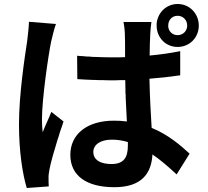

<svg xmlns="http://www.w3.org/2000/svg" viewBox="-20 -880 1040 961"><path d="M975 -752C975 -812 929 -860 869 -860C813 -860 769 -817 764 -762V-753V-752C764 -692 809 -645 869 -645C929 -645 975 -692 975 -752ZM822 -747C822 -749 822 -750 822 -752C822 -780 841 -801 869 -801C896 -801 917 -780 917 -752C917 -725 896 -704 869 -704C843 -704 824 -723 822 -747ZM224 53C223 39 223 23 223 12C222 2 225 -20 228 -34C235 -70 251 -126 269 -184L273 -195C274 -198 275 -202 276 -205L279 -216C286 -235 292 -254 298 -272L237 -320C234 -312 231 -305 228 -298L224 -289C214 -266 203 -243 194 -218C191 -238 190 -265 190 -284C190 -384 222 -605 236 -672C240 -690 252 -739 260 -760L125 -771C124 -739 119 -702 116 -674C104 -596 75 -408 75 -257C75 -122 93 -8 114 61L224 53ZM743 -107C783 -80 822 -46 864 -7L929 -111C882 -154 822 -206 739 -240C735 -308 730 -389 728 -486C780 -490 827 -495 873 -502L882 -503V-624C833 -614 783 -607 729 -602C729 -646 731 -686 732 -708C733 -729 735 -752 738 -770H598C602 -752 605 -722 605 -706C606 -689 606 -660 606 -625V-613C606 -611 606 -608 606 -606V-594C591 -593 576 -593 562 -593H552H532C507 -593 482 -594 458 -595H448C440 -596 432 -596 424 -597H414L405 -598L395 -599C385 -599 376 -600 366 -601L367 -484C393 -482 419 -481 445 -480H454C464 -479 474 -479 483 -479H493C508 -478 522 -478 537 -478C541 -478 544 -478 547 -478H557C573 -479 590 -479 607 -479C607 -461 608 -442 608 -423V-413C609 -409 609 -406 609 -402V-392C611 -350 613 -308 615 -272C594 -275 573 -276 550 -276C414 -276 332 -207 332 -105C332 0 414 57 552 57C688 57 738 -11 743 -107ZM447 -119C447 -157 484 -181 540 -181C568 -181 593 -177 620 -169V-151C620 -92 600 -59 538 -59C489 -59 453 -75 448 -110L447 -118V-119ZM764 -753V-756V-753Z"/></svg>

Font: Glow Sans SC Normal
Style: Bold
Weight: 700
Designer: Ryoko NISHIZUKA (kana, bopomofo & ideographs); Paul D. Hunt (Latin, Greek & Cyrillic); Sandoll Communications, Soo-young
Version: Version 0.93